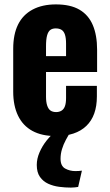

<svg xmlns="http://www.w3.org/2000/svg" viewBox="-20 -608 500 872"><path d="M234 10Q170 10 127 -13.5Q84 -37 62 -82.5Q40 -128 40 -192V-386Q40 -452 62 -496.5Q84 -541 128 -564.5Q172 -588 234 -588Q300 -588 341 -564Q382 -540 401.5 -494Q421 -448 421 -382V-281H189V-169Q189 -144 194.5 -128Q200 -112 210 -105.5Q220 -99 235 -99Q249 -99 259.5 -105.5Q270 -112 275 -126Q280 -140 280 -163V-218H420V-170Q420 -82 372 -36Q324 10 234 10ZM189 -353H280V-410Q280 -435 275 -450.5Q270 -466 259.5 -472.5Q249 -479 233 -479Q218 -479 208.5 -472Q199 -465 194 -447.5Q189 -430 189 -398ZM302 244Q276 244 249 240.5Q222 237 199 226.5Q176 216 161.5 195.5Q147 175 147 141Q147 113 159.5 84Q172 55 191.5 30.5Q211 6 232 -10H301Q290 7 279 27.5Q268 48 261.5 69.5Q255 91 255 113Q255 146 276 157.5Q297 169 322 169Q330 169 338 168.5Q346 168 352 167L335 241Q329 242 320 243Q311 244 302 244Z"/></svg>

Font: Oswald SemiBold
Style: Regular
Weight: 600
Designer: Vernon Adams
Foundry: Vernon Adams
Version: Version 4.103;gftools[0.9.33.dev8+g029e19f]